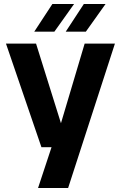

<svg xmlns="http://www.w3.org/2000/svg" viewBox="-20 -744 606 964"><path d="M171 200 251 -42 272 -78 405 -525H557L322 200ZM188 -5 10 -525H161L289 -116H331L319 -5ZM243 -724H352L253 -585H152ZM401 -724H510L411 -585H310Z"/></svg>

Font: TikTok Sans 24pt
Style: Bold
Weight: 700
Version: Version 4.000